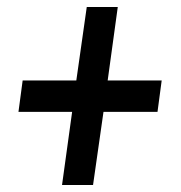

<svg xmlns="http://www.w3.org/2000/svg" viewBox="-20 -531 519 551"><path d="M187 -210H33L45 -300H199L229 -511H318L289 -300H444L432 -210H277L247 0H158Z"/></svg>

Font: Archivo Narrow Medium
Style: Italic
Weight: 500
Italic angle: -8°
Designer: Hector Gatti
Foundry: Omnibus-Type
Version: Version 2.001